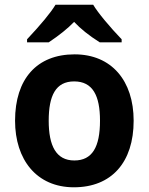

<svg xmlns="http://www.w3.org/2000/svg" viewBox="-20 -786 632 816"><path d="M95 -606H187C232 -636 268 -665 295 -693C322 -664 358 -635 404 -606H497V-619C448 -670 395 -733 376 -766H216C195 -731 154 -682 95 -619ZM294 10C454 10 548 -96 548 -273C548 -443 454 -555 297 -555C137 -555 44 -451 44 -273C44 -107 136 10 294 10ZM296 -104C218 -104 187 -167 187 -273C187 -380 217 -440 295 -440C374 -440 405 -380 405 -273C405 -161 372 -104 296 -104Z"/></svg>

Font: Kathrein 75 Bold
Style: Regular
Weight: 700
Designer: Lazydogs Typefoundry, based on Open Sans by Ascender Corporation
Foundry: Lazydogs Typefoundry
Version: Version 1.003;PS 001.003;hotconv 1.0.88;makeotf.lib2.5.64775